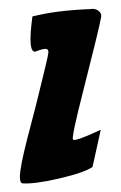

<svg xmlns="http://www.w3.org/2000/svg" viewBox="-20 -417 280 444"><path d="M214 -378Q208 -346 173 -209Q144 -96 149 -94Q156 -90 213 -117L194 -31Q176 -18 116 -4Q59 9 32 7Q26 6 26 -8Q26 -30 43 -96L64 -177Q92 -289 92 -296Q92 -304 85 -304Q78 -304 63 -298Q43 -292 55 -379Q110 -393 189 -396Q199 -398 207 -392.5Q215 -387 214 -378Z"/></svg>

Font: GFS Neohellenic Rg
Style: Bold Italic
Weight: 700
Italic angle: -12°
Designer: Designed by Takis Katsoulidis and George D. Matthiopoulos.
Foundry: Designed by Takis Katsoulidis and George D. Matthiopoulos.
Version: Version 1.0